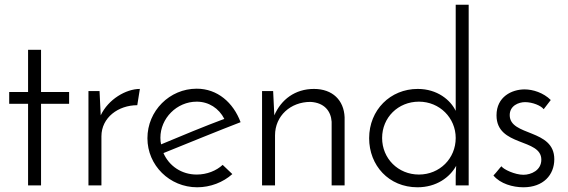

<svg xmlns="http://www.w3.org/2000/svg" viewBox="-20 -786 2408 814"><path d="M99 -396H19V-346H99V0H154V-346H273V-396H154V-575H99Z M573 -409C514 -409 439 -365 407 -297L402 -400H355V0H410V-208C410 -288 482 -340 562 -340Z M924 -87C897 -62 857 -46 814 -46C750 -46 697 -82 673 -137C772 -177 909 -233 1000 -268C969 -351 902 -410 814 -410C699 -410 605 -316 605 -200C605 -85 699 8 816 8C872 8 926 -13 965 -48ZM931 -282C853 -253 746 -209 663 -174C661 -182 660 -191 660 -202C660 -284 729 -355 814 -355C865 -355 908 -327 931 -282Z M1091 0H1146V-212C1146 -295 1212 -354 1296 -354C1355 -351 1383 -315 1386 -270V0H1441V-289C1438 -361 1390 -409 1311 -409C1231 -409 1172 -364 1143 -297L1138 -400H1091Z M1545 -200C1545 -85 1628 8 1750 8C1830 8 1887 -34 1914 -83C1914 -70 1912 -56 1912 -41V0H1967V-766H1912V-316C1890 -362 1834 -409 1751 -409C1635 -409 1545 -320 1545 -200ZM1600 -201C1600 -288 1668 -355 1756 -355C1844 -355 1912 -286 1912 -201C1912 -114 1844 -46 1756 -46C1668 -46 1600 -114 1600 -201Z M2315 -362C2284 -393 2239 -407 2204 -407C2150 -407 2085 -376 2085 -297C2085 -163 2275 -201 2275 -109C2275 -64 2232 -45 2199 -45C2163 -45 2114 -68 2106 -81C2104 -81 2084 -54 2072 -42C2101 -7 2154 8 2199 8C2283 8 2330 -44 2330 -111C2330 -241 2141 -207 2141 -298C2141 -338 2179 -353 2206 -353C2238 -353 2274 -338 2285 -323Z"/></svg>

Font: Josefin Sans
Style: Regular
Weight: 400
Designer: Santiago Orozco
Foundry: Typemade
Version: 1.000